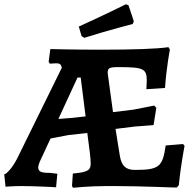

<svg xmlns="http://www.w3.org/2000/svg" viewBox="-25 -876 913 904"><path d="M372 -698C486 -734 600 -763 600 -763L605 -776L580 -851L568 -856C568 -856 453 -799 346 -751L359 -706ZM318 -59 314 0 319 8C319 8 396 0 477 0H515C640 0 807 8 807 7L817 -4C826 -99 844 -189 844 -189L837 -198L755 -191C741 -90 724 -76 610 -76C567 -76 547 -95 539 -144L519 -269L608 -280L698 -287L711 -368L701 -379L605 -360L507 -348L482 -532C482 -556 489 -560 535 -560C651 -560 666 -552 666 -496C666 -483 664 -456 664 -456L752 -462C758 -555 775 -643 775 -643L768 -654C718 -646 602 -642 449 -642C320 -642 212 -645 212 -645L204 -585L210 -576C210 -576 229 -578 241 -578C256 -578 263 -573 266 -557L56 -130C33 -85 7 -58 -5 -55L1 3C1 3 43 0 74 0C131 0 238 5 239 6L245 -58L210 -62C168 -62 155 -68 155 -88C155 -95 158 -106 167 -125L213 -224L297 -240L386 -250L398 -157C400 -138 402 -123 402 -106C402 -74 387 -65 318 -59ZM315 -321 250 -316 340 -511H355L378 -328Z"/></svg>

Font: Alegreya SC
Style: Bold
Weight: 700
Designer: Juan Pablo del Peral
Foundry: Huerta Tipografica
Version: Version 2.007;PS 002.007;hotconv 1.0.88;makeotf.lib2.5.64775